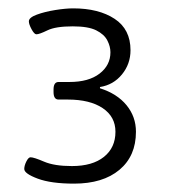

<svg xmlns="http://www.w3.org/2000/svg" viewBox="-20 -783 410 459"><path d="M157 -344Q102 -344 70 -356Q38 -368 38 -379Q38 -387 43 -397Q48 -407 53 -407Q61 -407 85.5 -396.5Q110 -386 152 -386Q201 -386 228.5 -408Q256 -430 256 -468Q256 -504 225.5 -524.5Q195 -545 142 -545H120Q108 -545 108 -563V-569Q108 -587 120 -587H146Q192 -587 218 -607Q244 -627 244 -658Q244 -672 236.5 -686.5Q229 -701 210 -710.5Q191 -720 154 -720Q113 -720 93.5 -710.5Q74 -701 67 -701Q62 -701 55.5 -713Q49 -725 49 -732Q49 -741 68 -748Q87 -755 112 -759Q137 -763 155 -763Q216 -763 254 -738Q292 -713 292 -663Q292 -630 271.5 -605Q251 -580 219 -575V-572Q260 -559 282.5 -531.5Q305 -504 305 -468Q305 -410 265.5 -377Q226 -344 157 -344Z"/></svg>

Font: Asap Expanded
Style: Regular
Weight: 400
Width: 7
Designer: Pablo Cosgaya
Foundry: Omnibus-Type
Version: Version 3.001; ttfautohint (v1.8.4.7-5d5b)